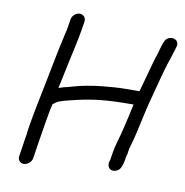

<svg xmlns="http://www.w3.org/2000/svg" viewBox="-77 -730 787 817"><g transform="rotate(10 317.0 -321.5)"><path d="M203 -657C187 -657 171 -643 168 -627L163 -595C162 -586 159 -575 156 -561C138 -483 131 -443 113 -352C95 -261 84 -213 71 -131C70 -118 68 -106 66 -94L54 -16C51 0 62 14 78 14C94 14 111 0 114 -16L126 -94C131 -124 147 -229 155 -257C157 -258 158 -260 160 -261L169 -268C174 -272 191 -278 219 -285C313 -309 371 -316 495 -316C488 -281 479 -244 471 -210C460 -161 449 -138 442 -91L438 -66C425 -34 450 -11 480 -31C489 -37 496 -53 500 -77L502 -91C503 -96 505 -100 506 -105L508 -120C509 -124 510 -132 514 -144C534 -211 545 -285 565 -356C577 -399 596 -480 612 -525C620 -548 622 -558 629 -578L632 -589C645 -627 587 -637 575 -599L571 -589C563 -566 562 -554 552 -527C548 -516 519 -407 510 -376H461C442 -376 423 -375 403 -374C335 -369 281 -363 211 -342C205 -340 198 -339 190 -337L168 -330C175 -365 184 -405 194 -453C205 -503 215 -547 223 -595L228 -627C231 -643 219 -657 203 -657Z"/></g></svg>

Font: Squarish
Style: It
Weight: 400
Foundry: Cannot Into Space Fonts
Version: Version 0.272